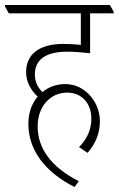

<svg xmlns="http://www.w3.org/2000/svg" viewBox="-44 -642 473 765"><path d="M253 103 270 80C160 24 106 -51 106 -138C106 -218 156 -273 224 -273C282 -273 320 -230 320 -169C320 -126 303 -88 271 -56L305 -33C337 -70 354 -111 354 -159C354 -198 339 -234 315 -261C290 -289 257 -307 215 -307C180 -307 149 -295 125 -275C104 -296 95 -319 95 -346C95 -401 134 -436 223 -436C253 -436 286 -433 315 -430V-589H409V-595L394 -622H-24V-616L-9 -589H278V-463C252 -466 229 -467 208 -467C113 -467 60 -426 60 -355C60 -320 75 -286 106 -257C82 -229 69 -191 69 -149C69 -45 134 43 253 103Z"/></svg>

Font: Noto Serif Devanagari Condensed ExtraLight
Style: Regular
Weight: 200
Width: 3
Designer: Universal Thirst, Indian Type Foundry and the Monotype Design Team
Foundry: Monotype Imaging Inc.
Version: Version 2.004